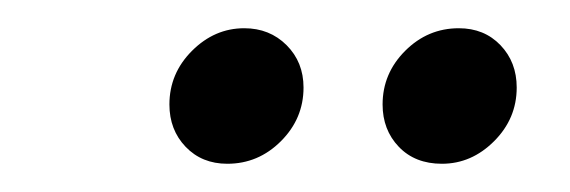

<svg xmlns="http://www.w3.org/2000/svg" viewBox="-20 -602 404 136"><path d="M293 -486Q274 -486 262.5 -498Q251 -510 251 -528Q251 -550 267 -566Q283 -582 305 -582Q323 -582 334.5 -570Q346 -558 346 -540Q346 -518 330 -502Q314 -486 293 -486ZM141 -486Q123 -486 111.5 -498Q100 -510 100 -528Q100 -550 116 -566Q132 -582 153 -582Q171 -582 183 -570Q195 -558 195 -540Q195 -518 179 -502Q163 -486 141 -486Z"/></svg>

Font: Yrsa
Style: Italic
Weight: 400
Italic angle: -7.10001°
Designer: Anna Giedrys (Yrsa+Rasa design), David Brezina (Yrsa art-direction, Rasa art-direction, design)
Foundry: Rosetta Type Foundry
Version: Version 2.004